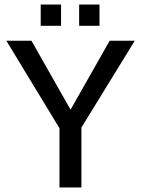

<svg xmlns="http://www.w3.org/2000/svg" viewBox="-20 -829 624 849"><path d="M576 -649 340 -265V0H243V-262L8 -649H119L292 -344L465 -649ZM250 -715H160V-809H250ZM420 -715H330V-809H420Z"/></svg>

Font: Play
Style: Regular
Weight: 400
Designer: Jonas Hecksher
Foundry: Jonas Hecksher, Playtypeª, e-types AS
Version: Version 1.002